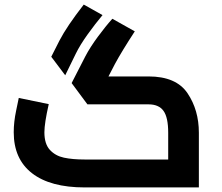

<svg xmlns="http://www.w3.org/2000/svg" viewBox="-20 -819 969 839"><path d="M265 -490 204 -571 240 -642Q272 -704 346 -799L428 -753Q397 -716 363.5 -669.5Q330 -623 311 -584ZM849 -239V0H350Q200 0 120 -62Q40 -124 40 -241Q40 -286 50.5 -335.5Q61 -385 62 -391L193 -364Q174 -280 174 -241Q174 -190 198 -164Q222 -138 259.5 -130Q297 -122 350 -122H715V-239Q715 -306 694.5 -334.5Q674 -363 629 -363H362L293 -456L353 -573Q374 -613 408 -659Q442 -705 471 -737L569 -682Q511 -593 482 -539L454 -485H629Q750 -485 799.5 -411.5Q849 -338 849 -239Z"/></svg>

Font: Cairo
Style: Bold
Weight: 700
Designer: Mohamed Gaber
Foundry: Kief Type Foundry
Version: Version 2.100